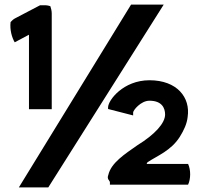

<svg xmlns="http://www.w3.org/2000/svg" viewBox="-20 -769 872 835"><path d="M630 -420C516 -420 450 -333 450 -302V-295L559 -267V-280C559 -289 592 -331 630 -331C685 -331 698 -298 698 -271C698 -234 655 -185 577 -137C523 -99 463 -61 451 -8C449 -3 446 7 454 15C454 15 455 18 458 22V34H798C810 9 810 -31 798 -56H618C618 -58 619 -62 624 -65C665 -92 724 -114 762 -174C780 -203 793 -231 796 -260C809 -345 750 -420 630 -420ZM106 -294H205V-710C205 -722 202 -733 199 -742C190 -745 181 -747 168 -746H154L47 -690C39 -686 32 -680 26 -673C22 -639 32 -605 44 -585L106 -618ZM190 46 692 -749H550L62 46Z"/></svg>

Font: Bluebird
Style: SfBdExt
Weight: 700
Designer: Jasper
Foundry: Cannot Into Space Fonts
Version: Version 0.98